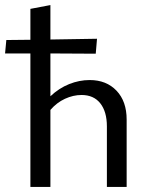

<svg xmlns="http://www.w3.org/2000/svg" viewBox="-39 -738 597 758"><path d="M461 -266V0H383V-239Q383 -297 357 -330Q331 -363 283 -363Q250 -363 217.5 -348Q185 -333 160 -304V0H81V-527H-19L-14 -580L81 -581V-703L160 -718V-582L344 -585L339 -526L160 -527V-358Q194 -390 234 -406Q274 -422 315 -422Q381 -422 421 -380Q461 -338 461 -266Z"/></svg>

Font: Ysabeau Medium
Style: Regular
Weight: 500
Designer: Christian Thalmann (Catharsis Fonts)
Version: Version 0.003